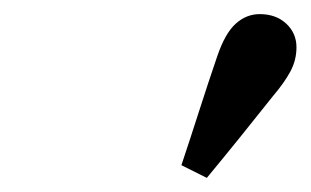

<svg xmlns="http://www.w3.org/2000/svg" viewBox="-20 -802 440 272"><path d="M237 -568Q250 -607 262.5 -646Q275 -685 288 -723Q299 -755 314 -768.5Q329 -782 348 -782Q371 -782 385.5 -768.5Q400 -755 400 -735Q400 -717 391.5 -701Q383 -685 366 -665Q343 -636 320 -607.5Q297 -579 273 -550Z"/></svg>

Font: Source Serif 4 SmText Semibold
Style: Italic
Weight: 600
Italic angle: -12°
Designer: Frank Grießhammer
Foundry: Adobe
Version: Version 4.005;hotconv 1.1.0;makeotfexe 2.6.0